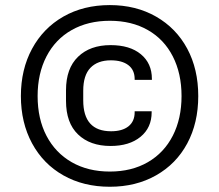

<svg xmlns="http://www.w3.org/2000/svg" viewBox="-20 -711 843 740"><path d="M60.5 -340.8Q60.5 -443.4 103.5 -522.9Q146.5 -602.5 224.1 -647Q301.8 -691.4 403.3 -691.4Q503.9 -691.4 581.5 -647Q659.2 -602.5 701.7 -523.4Q744.1 -444.3 744.1 -340.8Q744.1 -237.3 701.7 -158.2Q659.2 -79.1 581.5 -35.2Q503.9 8.8 403.3 8.8Q301.8 8.8 224.1 -35.2Q146.5 -79.1 103.5 -158.7Q60.5 -238.3 60.5 -340.8ZM679.7 -340.8Q679.7 -427.7 646 -493.7Q612.3 -559.6 549.8 -595.2Q487.3 -630.9 403.3 -630.9Q319.3 -630.9 256.3 -595.2Q193.4 -559.6 159.2 -493.7Q125 -427.7 125 -340.8Q125 -252.9 159.2 -187.5Q193.4 -122.1 256.3 -85.9Q319.3 -49.8 403.3 -49.8Q487.3 -49.8 549.8 -85.9Q612.3 -122.1 646 -188Q679.7 -253.9 679.7 -340.8ZM234.4 -322.3V-363.3Q234.4 -447.3 280.8 -492.2Q327.1 -537.1 406.2 -537.1Q480.5 -537.1 522.9 -502Q565.4 -466.8 565.4 -407.2V-403.3H499V-406.2Q499 -441.4 474.6 -460Q450.2 -478.5 407.2 -478.5Q356.4 -478.5 328.6 -449.7Q300.8 -420.9 300.8 -361.3V-324.2Q300.8 -205.1 408.2 -205.1Q451.2 -205.1 475.1 -224.1Q499 -243.2 499 -278.3V-282.2H564.5V-278.3Q564.5 -218.8 521.5 -183.6Q478.5 -148.4 406.2 -148.4Q327.1 -148.4 280.8 -192.9Q234.4 -237.3 234.4 -322.3Z"/></svg>

Font: Dinish Expanded
Style: Regular
Weight: 400
Width: 7
Designer: Charles Nix
Foundry: Playbeing
Version: Version 2.005; ttfautohint (v1.8.3)